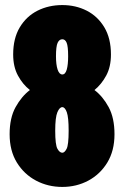

<svg xmlns="http://www.w3.org/2000/svg" viewBox="-20 -727 490 758"><path d="M226 11Q169.5 11 122.2 -14Q75 -39 46.5 -85.5Q18 -132 18 -197Q18 -261.5 41.5 -304Q65 -346.5 98 -371.5Q69.5 -394 50.8 -428.8Q32 -463.5 32 -512Q32 -575.5 58 -619Q84 -662.5 128 -684.8Q172 -707 226 -707Q279 -707 322.5 -684.8Q366 -662.5 392 -619Q418 -575.5 418 -512Q418 -463.5 399.5 -429Q381 -394.5 353 -371.5Q386 -346.5 409 -304Q432 -261.5 432 -197Q432 -132 403.8 -85.5Q375.5 -39 328.8 -14Q282 11 226 11ZM226 -433Q238 -433 243.5 -452.2Q249 -471.5 249 -505Q249 -544 243.2 -558Q237.5 -572 226 -572Q214 -572 207.5 -558Q201 -544 201 -505Q201 -471.5 207.5 -452.2Q214 -433 226 -433ZM226 -124Q235 -124 243 -139.5Q251 -155 251 -211Q251 -263.5 243.8 -283.8Q236.5 -304 226 -304Q215 -304 206.5 -283.8Q198 -263.5 198 -211Q198 -155 206.8 -139.5Q215.5 -124 226 -124Z"/></svg>

Font: Trispace Condensed ExtraBold
Style: Regular
Weight: 800
Width: 3
Designer: Tyler Finck
Foundry: Etcetera Type Company
Version: Version 1.210; ttfautohint (v1.8.3)